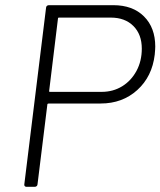

<svg xmlns="http://www.w3.org/2000/svg" viewBox="-20 -722 620 742"><path d="M580 -542Q580 -533 578 -511Q568 -426 510.5 -374Q453 -322 369 -322H168Q166 -322 164.5 -321Q163 -320 163 -318L125 -10Q125 -6 122 -3Q119 0 114 0H82Q78 0 75.5 -3Q73 -6 74 -10L158 -692Q158 -696 161 -699Q164 -702 169 -702H418Q493 -702 536.5 -658.5Q580 -615 580 -542ZM528 -534Q528 -589 495.5 -621.5Q463 -654 408 -654H208Q204 -654 204 -650L170 -371Q169 -370 170 -368.5Q171 -367 173 -367H373Q417 -367 452 -388.5Q487 -410 507.5 -448Q528 -486 528 -534Z"/></svg>

Font: Barlow Light
Style: Italic
Weight: 300
Italic angle: -7°
Designer: Jeremy Tribby
Foundry: Tribby Type
Version: Version 1.408